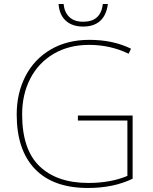

<svg xmlns="http://www.w3.org/2000/svg" viewBox="-20 -924 760 954"><path d="M639 -350V-36Q544 10 417 10Q244 10 153.5 -84.5Q63 -179 63 -355Q63 -461 106.5 -545.5Q150 -630 232 -678Q314 -726 424 -726Q542 -726 631 -682L619 -657Q528 -701 423 -701Q322 -701 246.5 -656.5Q171 -612 130.5 -533.5Q90 -455 90 -356Q90 -181 176.5 -98Q263 -15 419 -15Q530 -15 613 -50V-325H367V-350ZM393 -792Q339 -792 307 -821Q275 -850 271 -904H296Q300 -863 324.5 -839.5Q349 -816 393 -816Q481 -816 491 -904H516Q509 -849 478 -820.5Q447 -792 393 -792Z"/></svg>

Font: Noto Sans UI Thin
Style: Regular
Weight: 250
Designer: Monotype Design Team
Foundry: Monotype Imaging Inc.
Version: Version 1.001